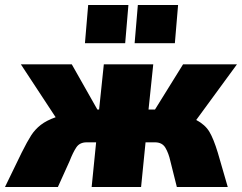

<svg xmlns="http://www.w3.org/2000/svg" viewBox="-42 -753 974 773"><path d="M835 -138 875 0H670L644 -104Q637 -136 624 -158Q611 -180 582 -180H544L526 0H327L345 -180H307Q279 -180 265.5 -160Q252 -140 238 -104L191 0H-22L45 -138Q68 -184 83.5 -208Q99 -232 122 -250Q145 -268 182 -281L42 -494H247L350 -312H357L376 -494H575L556 -312H582L695 -494H912L748 -270Q784 -251 801 -222.5Q818 -194 835 -138ZM475 -733 462 -579H300L313 -733ZM675 -733 662 -579H500L513 -733Z"/></svg>

Font: Nunito Sans Heavy Heavy
Style: Italic
Weight: 400
Italic angle: -4.541°
Designer: Vernon Adams
Foundry: Vernon Adams
Version: Version 2.002